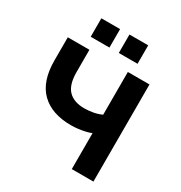

<svg xmlns="http://www.w3.org/2000/svg" viewBox="-208 -1060 1136 1207"><g transform="rotate(30 360.5 -457.0)"><path d="M489 0V-261Q473 -254 449.5 -248.5Q426 -243 399 -239.5Q372 -236 346 -236Q206 -236 129.5 -311Q53 -386 53 -537V-705H210V-543Q210 -452 249.5 -411Q289 -370 365 -370Q396 -370 429 -376Q462 -382 489 -395V-705H646V0ZM380 -780V-914H516V-780ZM176 -780V-914H312V-780Z"/></g></svg>

Font: Nunito Sans 11pt ExtraBold
Style: Regular
Weight: 800
Version: Version 3.101;gftools[0.9.27]